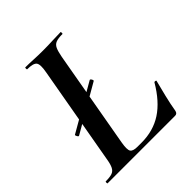

<svg xmlns="http://www.w3.org/2000/svg" viewBox="-175 -740 856 856"><g transform="rotate(-45 252.5 -312.5)"><path d="M74 -240Q70 -238 65.5 -246.5Q61 -255 64 -256L283 -382Q287 -384 291.5 -376Q296 -368 292 -366ZM14 0Q12 0 12 -6Q12 -12 14.5 -12Q40.9 -12 55 -17Q69 -22 76.2 -37Q83.5 -52 88 -81L170 -544Q178 -587 168 -600Q158 -613 119.6 -613Q118 -613 118 -619Q118 -625 120.2 -625Q142.7 -625 170.1 -623.5Q197.6 -622 229 -622Q261.2 -622 290.6 -623.5Q320 -625 342 -625Q344 -625 344 -619Q344 -613 342 -613Q315 -613 301 -607.5Q287 -602 280.2 -587Q273.4 -572 268 -543L187 -85Q180 -44.9 187.5 -32.9Q195 -21 223 -21H249Q323 -21 379 -57.5Q435 -94 480 -171Q482 -173 487 -172Q492 -171 491 -168Q483 -137 472.4 -94.2Q461.9 -51.4 456 -15Q452.9 0 439.6 0Z"/></g></svg>

Font: Cormorant Garamond Light
Style: Italic
Weight: 300
Italic angle: -10°
Designer: Christian Thalmann (Catharsis Fonts)
Foundry: Catharsis Fonts
Version: Version 4.001